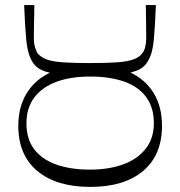

<svg xmlns="http://www.w3.org/2000/svg" viewBox="-20 -720 709 755"><path d="M75 -700H115Q115 -685 114.5 -662Q114 -639 113.5 -614.5Q113 -590 113 -571Q113 -551 117.5 -535Q122 -519 128 -510Q141 -495 163 -486.5Q185 -478 226 -475Q267 -472 334 -472Q401 -472 441.5 -475Q482 -478 505 -486.5Q528 -495 539 -510Q547 -519 551 -535Q555 -551 555 -571Q555 -590 554.5 -614.5Q554 -639 554 -662Q554 -685 553 -700H593Q590 -620 585 -565.5Q580 -511 564 -484Q554 -464 537 -452.5Q520 -441 493 -435Q553 -406 585 -353Q617 -300 617 -225Q617 -110 542.5 -47.5Q468 15 335 15Q202 15 127 -47.5Q52 -110 52 -225Q52 -299 84.5 -352.5Q117 -406 176 -434Q149 -440 131.5 -451.5Q114 -463 104 -483Q88 -511 83 -565.5Q78 -620 75 -700ZM84 -236Q84 -173 114.5 -133Q145 -93 201 -73Q257 -53 335 -53Q406 -53 462.5 -73Q519 -93 552 -134Q585 -175 585 -236Q585 -297 555 -338Q525 -379 468.5 -399Q412 -419 335 -419Q257 -419 201 -398Q145 -377 114.5 -336Q84 -295 84 -236Z"/></svg>

Font: Ojuju
Style: Regular
Weight: 400
Designer: Chisaokwu Joboson, Mirko Velimirovic
Foundry: Udi Foundry
Version: Version 1.000